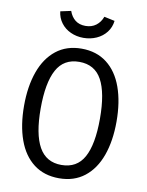

<svg xmlns="http://www.w3.org/2000/svg" viewBox="-99 -983 813 1064"><g transform="rotate(10 307.5 -450.5)"><path d="M307.7 11.8Q223.6 11.8 165.1 -32.8Q106.7 -77.4 77.2 -159.2Q47.7 -241 47.7 -351.3Q47.7 -460 77.2 -542.6Q106.7 -625.1 165.1 -671.3Q223.6 -717.4 307.7 -717.4Q391.8 -717.4 450.3 -672.3Q508.7 -627.2 538.2 -544.9Q567.7 -462.6 567.7 -352.3Q567.7 -243.6 538.2 -161.5Q508.7 -79.5 450.3 -33.8Q391.8 11.8 307.7 11.8ZM307.7 -643.1Q220.5 -643.1 180.8 -569.7Q141 -496.4 141 -351.3Q141 -207.7 181.5 -135.4Q222.1 -63.1 307.7 -63.1Q394.9 -63.1 434.6 -135.4Q474.4 -207.7 474.4 -352.3Q474.4 -497.4 434.6 -570.3Q394.9 -643.1 307.7 -643.1ZM154.4 -900.5 213.8 -913.3Q225.1 -881 247.9 -863.1Q270.8 -845.1 305.6 -845.1Q340.5 -845.1 364.9 -863.6Q389.2 -882.1 400.5 -913.3L460 -900.5Q455.9 -864.1 434.4 -836.2Q412.8 -808.2 379 -793.1Q345.1 -777.9 305.6 -777.9Q266.7 -777.9 233.6 -793.1Q200.5 -808.2 179.5 -836.2Q158.5 -864.1 154.4 -900.5Z"/></g></svg>

Font: Fira Code Fixed
Style: Regular
Weight: 400
Monospace: yes
Designer: Carrois Corporate, Edenspiekermann AG, Nikita Prokopov
Foundry: Carrois Corporate, Edenspiekermann AG, Nikita Prokopov
Version: Version 5.002